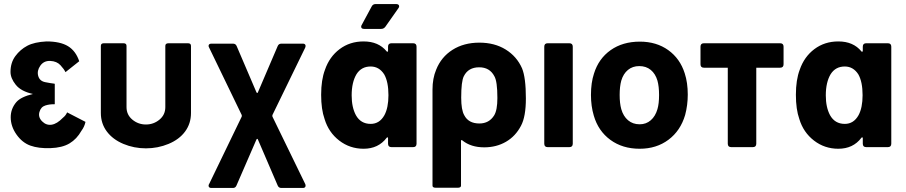

<svg xmlns="http://www.w3.org/2000/svg" viewBox="-20 -728 4482 950"><path d="M143 -263Q84 -276 58 -308.5Q32 -341 32 -372Q32 -418 56 -450.5Q80 -483 115 -501.5Q150 -520 210 -523Q278 -523 316.5 -499.5Q355 -476 372 -425L304 -371Q297 -386 279 -405.5Q261 -425 229 -426.5Q197 -428 179.5 -403Q162 -378 169 -352.5Q176 -327 203.5 -321.5Q231 -316 249 -314Q250 -313 251 -313V-213Q250 -213 249 -212Q226 -213 204 -206Q182 -199 175 -173.5Q168 -148 188.5 -127.5Q209 -107 235.5 -111Q262 -115 291 -145Q306 -157 312 -172L403 -125Q398 -101 383 -81Q360 -40 324 -18.5Q288 3 229.5 5Q171 7 130.5 -7.5Q90 -22 61.5 -62.5Q33 -103 33 -148Q33 -190 61 -223Q84 -249 143 -263Z M479 -169V-501Q479 -514 494 -514H591Q606 -514 606 -501V-198Q606 -160 635 -136Q664 -112 702 -112Q740 -112 769 -136Q798 -160 798 -198V-501Q798 -514 814 -514H910Q925 -514 925 -501V-169Q925 -117 896 -77.5Q867 -38 814 -16Q761 6 702 6Q643 6 590.5 -16Q538 -38 508.5 -77.5Q479 -117 479 -169Z M1012 191Q1012 186 1015 182L1176 -151Q1177 -155 1176 -159L1015 -492Q1012 -497 1012 -501Q1012 -506 1015.5 -509Q1019 -512 1025 -512H1133Q1146 -512 1151 -500L1249 -271Q1251 -268 1253 -268Q1255 -268 1256 -271L1354 -500Q1359 -512 1372 -512H1480Q1485 -512 1488.5 -509Q1492 -506 1492 -501Q1492 -497 1490 -492L1328 -159Q1327 -155 1328 -151L1490 182Q1492 186 1492 191Q1492 196 1488.5 199Q1485 202 1480 202H1372Q1359 202 1354 190L1256 -38Q1255 -41 1253 -41Q1251 -41 1249 -38L1150 190Q1145 202 1133 202H1025Q1019 202 1015.5 199Q1012 196 1012 191Z M1917 -514H2024Q2041 -514 2041 -497V-17Q2041 0 2024 0H1917Q1900 0 1900 -17V-44Q1900 -48 1897.5 -48.5Q1895 -49 1893 -46Q1852 8 1779 8Q1711 8 1658.5 -32.5Q1606 -73 1586 -139Q1569 -187 1569 -259Q1569 -333 1588 -383Q1610 -447 1660.5 -485Q1711 -523 1779 -523Q1853 -523 1893 -474Q1895 -471 1897.5 -472Q1900 -473 1900 -477V-497Q1900 -514 1917 -514ZM1902 -257Q1902 -323 1881 -360Q1856 -399 1814 -399Q1768 -399 1744 -361Q1720 -321 1720 -256Q1720 -197 1741 -158Q1765 -115 1814 -115Q1858 -115 1882 -158Q1902 -195 1902 -257ZM1767 -596Q1767 -601 1770 -605L1819 -696Q1825 -708 1839 -708H1940Q1947 -708 1951 -705Q1955 -702 1955 -697Q1955 -692 1951 -687L1887 -596Q1879 -585 1866 -585H1782Q1767 -585 1767 -596Z M2277 -158Q2298 -117 2352 -117Q2400 -117 2425 -157Q2441 -183 2441 -243Q2441 -326 2426 -351Q2403 -395 2351 -395Q2297 -395 2275 -351Q2262 -326 2262 -245Q2262 -184 2277 -158ZM2120 -285Q2120 -340 2138 -383Q2163 -446 2219 -481.5Q2275 -517 2352 -517Q2427 -517 2482 -483Q2537 -449 2563 -390Q2582 -344 2582 -241Q2582 -151 2558 -106Q2531 -54 2483.5 -26.5Q2436 1 2376 1Q2310 1 2268 -33Q2265 -36 2263 -35Q2261 -34 2261 -30V191Q2261 201 2244 201H2137Q2120 201 2120 191Z M2673 -17V-497Q2673 -514 2690 -514H2797Q2814 -514 2814 -497V-17Q2814 0 2797 0H2690Q2673 0 2673 -17Z M2918 -156Q2904 -203 2904 -258Q2904 -319 2919 -364Q2942 -438 3001.5 -480Q3061 -522 3146 -522Q3228 -522 3286.5 -480Q3345 -438 3368 -365Q3383 -319 3383 -260Q3383 -208 3370 -159Q3347 -81 3287.5 -36.5Q3228 8 3145 8Q3060 8 3000 -36Q2940 -80 2918 -156ZM3233 -188Q3241 -215 3241 -258Q3241 -300 3233 -329Q3223 -363 3200 -382Q3177 -401 3143 -401Q3110 -401 3087 -382Q3064 -363 3054 -329Q3046 -300 3046 -258Q3046 -217 3054 -188Q3064 -153 3087.5 -133Q3111 -113 3145 -113Q3177 -113 3200 -133Q3223 -153 3233 -188Z M3722 -393V-17Q3722 0 3705 0H3598Q3581 0 3581 -17V-393H3463Q3446 -393 3446 -410V-497Q3446 -514 3463 -514H3840Q3857 -514 3857 -497V-410Q3857 -393 3840 -393Z M4266 -514H4373Q4390 -514 4390 -497V-17Q4390 0 4373 0H4266Q4249 0 4249 -17V-44Q4249 -48 4246.5 -48.5Q4244 -49 4242 -46Q4201 8 4128 8Q4060 8 4007.5 -32.5Q3955 -73 3935 -139Q3918 -187 3918 -259Q3918 -333 3937 -383Q3959 -447 4009.5 -485Q4060 -523 4128 -523Q4202 -523 4242 -474Q4244 -471 4246.5 -472Q4249 -473 4249 -477V-497Q4249 -514 4266 -514ZM4248 -257Q4248 -323 4227 -360Q4202 -399 4160 -399Q4114 -399 4090 -361Q4066 -321 4066 -256Q4066 -197 4087 -158Q4111 -115 4160 -115Q4204 -115 4228 -158Q4248 -195 4248 -257Z"/></svg>

Font: Barlow
Style: Bold
Weight: 700
Designer: Jeremy Tribby
Foundry: Jeremy Tribby
Version: Version 1.101 August 23, 2024